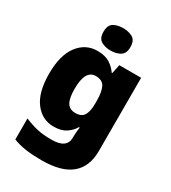

<svg xmlns="http://www.w3.org/2000/svg" viewBox="-238 -989 1119 1256"><g transform="rotate(30 321.5 -361.0)"><path d="M243 -656Q301 -656 336.5 -633.5Q372 -611 394 -578H398L412 -646H577V-92Q577 25 504.5 86Q432 147 282 147Q215 147 164 140Q113 133 66 115V-44Q116 -23 161 -12.5Q206 -2 271 -2Q386 -2 386 -84V-94Q386 -123 392 -163H386Q367 -130 332 -106.5Q297 -83 240 -83Q152 -83 97 -156Q42 -229 42 -369Q42 -509 98 -582.5Q154 -656 243 -656ZM315 -508Q236 -508 236 -366Q236 -294 256 -262.5Q276 -231 318 -231Q365 -231 383 -260.5Q401 -290 401 -349V-372Q401 -437 383.5 -472.5Q366 -508 315 -508ZM314 -869Q355 -869 385.5 -852Q416 -835 416 -784Q416 -735 385.5 -717.5Q355 -700 314 -700Q272 -700 242.5 -717.5Q213 -735 213 -784Q213 -835 242.5 -852Q272 -869 314 -869Z"/></g></svg>

Font: Noto Sans Kannada UI Black
Style: Regular
Weight: 900
Designer: Jelle Bosma - Monotype Design Team
Foundry: Monotype Imaging Inc.
Version: Version 2.005; ttfautohint (v1.8.4.7-5d5b)